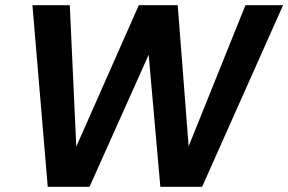

<svg xmlns="http://www.w3.org/2000/svg" viewBox="-20 -720 1111 740"><path d="M164 0 105 -700H249L274 -155L515 -700H665L707 -156L926 -700H1071L759 0H598L553 -509L325 0Z"/></svg>

Font: DM Sans 16pt
Style: Bold Italic
Weight: 700
Italic angle: -10°
Version: Version 4.004;gftools[0.9.30]